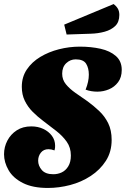

<svg xmlns="http://www.w3.org/2000/svg" viewBox="-22 -911 623 951"><path d="M215 20Q140 20 91.5 -4.5Q43 -29 20.5 -68Q-2 -107 -2 -147Q-2 -183 14.5 -214.5Q31 -246 61 -265.5Q91 -285 133 -285Q166 -285 192.5 -272.5Q219 -260 235 -238.5Q251 -217 251 -189Q251 -184 250.5 -178Q250 -172 248 -166Q240 -169 232.5 -170.5Q225 -172 218 -172Q194 -172 180.5 -155Q167 -138 167 -115Q167 -90 185 -69Q203 -48 242 -48Q264 -48 283.5 -57Q303 -66 316 -87Q329 -108 329 -141Q329 -180 308.5 -209Q288 -238 256.5 -262.5Q225 -287 192 -312Q164 -333 140 -357Q116 -381 101 -411.5Q86 -442 86 -481Q86 -530 111 -567Q136 -604 177.5 -629Q219 -654 270 -667Q321 -680 373 -680Q429 -680 476 -669.5Q523 -659 552 -633.5Q581 -608 581 -565Q581 -528 563 -504Q545 -480 517.5 -468.5Q490 -457 460 -457Q445 -457 430 -459.5Q415 -462 402 -467Q410 -487 414 -505.5Q418 -524 418 -541Q418 -574 404.5 -595.5Q391 -617 353 -617Q326 -617 306 -598Q286 -579 286 -546Q286 -516 304.5 -493.5Q323 -471 351.5 -451Q380 -431 412 -409Q442 -387 469.5 -361Q497 -335 514 -300.5Q531 -266 531 -218Q531 -159 502.5 -114.5Q474 -70 427.5 -39.5Q381 -9 325.5 5.5Q270 20 215 20ZM308 -740 296 -789 541 -891Q554 -881 561.5 -868.5Q569 -856 569 -837Q569 -802 549 -782.5Q529 -763 496.5 -754Q464 -745 427 -744Z"/></svg>

Font: Sansita Swashed Light ExtraBold
Style: Regular
Weight: 800
Version: Version 1.003